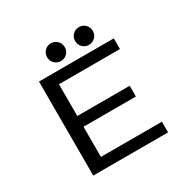

<svg xmlns="http://www.w3.org/2000/svg" viewBox="-189 -1057 1229 1238"><g transform="rotate(-30 425.0 -438.0)"><path d="M281 -809Q281 -837 300 -856.2Q319 -875.5 347 -875.5Q374.5 -875.5 393.5 -856.2Q412.5 -837 412.5 -809Q412.5 -781.5 393.5 -762.5Q374.5 -743.5 347 -743.5Q319.5 -743.5 300.2 -762.5Q281 -781.5 281 -809ZM490 -809Q490 -837 509 -856.2Q528 -875.5 555.5 -875.5Q583.5 -875.5 602.5 -856.2Q621.5 -837 621.5 -809Q621.5 -781.5 602.2 -762.5Q583 -743.5 555.5 -743.5Q528 -743.5 509 -762.5Q490 -781.5 490 -809ZM714.5 -620.5H260.5V-384H650.5V-304H260.5V-79.5H714.5V0H157.5V-700H714.5Z"/></g></svg>

Font: League Mono Wide
Style: Regular
Weight: 400
Width: 8
Designer: Tyler Finck
Foundry: The League of Moveable Type / Tyler Finck
Version: Version 2.210